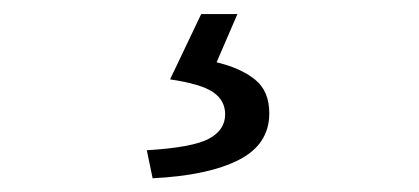

<svg xmlns="http://www.w3.org/2000/svg" viewBox="-20 -23 598 274"><path d="M197.8 231.4 189.5 191.4Q254.9 187.5 278.1 175Q301.3 162.6 301.3 140.1Q301.3 120.1 283.9 108.4Q266.6 96.7 222.7 90.3L267.1 -2.9H318.8L289.1 65.9Q323.7 74.2 344 90.6Q364.3 106.9 364.3 138.7Q364.3 183.1 320.6 205.3Q276.9 227.5 197.8 231.4Z"/></svg>

Font: Akatab
Style: Regular
Weight: 400
Designer: SIL Global
Foundry: SIL Global
Version: Version 4.100